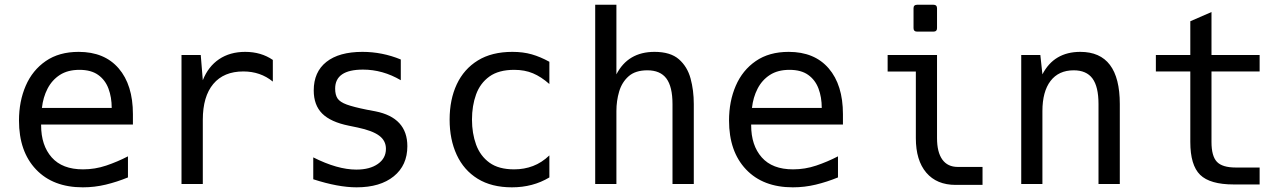

<svg xmlns="http://www.w3.org/2000/svg" viewBox="-20 -780 5458 814"><path d="M331.1 14.2Q204.6 14.2 132.6 -61.8Q60.5 -137.7 60.5 -269Q60.5 -350.6 89.1 -416.5Q117.7 -482.4 174.1 -521.2Q230.5 -560.1 313.5 -560.1Q422.9 -560.1 483.2 -490Q543.5 -419.9 543.5 -295.9V-252H154.3V-249Q154.3 -163.6 199.2 -112.8Q244.1 -62 332 -62Q382.8 -62 430.4 -78.1Q478 -94.2 522.5 -117.2V-27.8Q476.1 -8.8 428.5 2.7Q380.9 14.2 331.1 14.2ZM453.6 -322.3Q453.6 -367.7 439.9 -404.3Q426.3 -440.9 396.2 -462.4Q366.2 -483.9 316.9 -483.9Q267.1 -483.9 233.6 -462.2Q200.2 -440.4 181.4 -403.8Q162.6 -367.2 157.7 -322.3Z M749.5 -546.9H831.1L839.8 -439.9Q862.8 -498 908.9 -529.1Q955.1 -560.1 1019.5 -560.1Q1086.9 -560.1 1136.7 -525.9V-434.1Q1084 -477.1 1011.7 -477.1Q928.7 -477.1 884.3 -424.1Q839.8 -371.1 839.8 -272V0H749.5Z M1491.7 14.2Q1413.6 14.2 1308.1 -20V-112.8Q1410.6 -61 1490.7 -61Q1547.9 -61 1582 -85Q1616.2 -108.9 1616.2 -148.9Q1616.2 -183.6 1587.6 -204.8Q1559.1 -226.1 1496.6 -239.3L1459 -247.1Q1381.8 -262.7 1345.9 -298.6Q1310.1 -334.5 1310.1 -396.5Q1310.1 -475.1 1363.8 -517.6Q1417.5 -560.1 1516.6 -560.1Q1600.6 -560.1 1679.2 -527.8V-439.9Q1602.5 -484.9 1519 -484.9Q1400.9 -484.9 1400.9 -404.3Q1400.9 -377.9 1411.1 -362.5Q1421.4 -347.2 1450.2 -336.7Q1479 -326.2 1535.2 -314.9L1571.3 -308.1Q1707 -281.2 1707 -160.2Q1707 -79.1 1649.4 -32.5Q1591.8 14.2 1491.7 14.2Z M2150.4 14.2Q2064 14.2 2005.1 -22.2Q1946.3 -58.6 1916.3 -123.5Q1886.2 -188.5 1886.2 -272.9Q1886.2 -357.9 1916.5 -422.6Q1946.8 -487.3 2005.9 -523.7Q2064.9 -560.1 2152.3 -560.1Q2197.8 -560.1 2234.4 -549.6Q2271 -539.1 2309.1 -518.1V-423.8Q2274.4 -454.6 2239.5 -469.2Q2204.6 -483.9 2160.2 -483.9Q2094.2 -483.9 2054.9 -455.6Q2015.6 -427.2 1998.3 -379.4Q1981 -331.5 1981 -272.9Q1981 -214.8 1998.5 -166.7Q2016.1 -118.7 2055.2 -90.3Q2094.2 -62 2159.7 -62Q2202.6 -62 2239.7 -76.2Q2276.9 -90.3 2309.1 -121.1V-27.8Q2239.3 14.2 2150.4 14.2Z M2503.4 -759.8H2593.3V-464.8Q2642.6 -560.1 2754.9 -560.1Q2822.3 -560.1 2858.2 -528.8Q2894 -497.6 2907.7 -447.3Q2921.4 -397 2921.4 -338.9V0H2831.1V-338.9Q2831.1 -412.6 2805.2 -447.3Q2779.3 -481.9 2724.6 -481.9Q2673.8 -481.9 2645.3 -456.8Q2616.7 -431.6 2605 -392.1Q2593.3 -352.5 2593.3 -309.1V0H2503.4Z M3341.3 14.2Q3214.8 14.2 3142.8 -61.8Q3070.8 -137.7 3070.8 -269Q3070.8 -350.6 3099.4 -416.5Q3127.9 -482.4 3184.3 -521.2Q3240.7 -560.1 3323.7 -560.1Q3433.1 -560.1 3493.4 -490Q3553.7 -419.9 3553.7 -295.9V-252H3164.6V-249Q3164.6 -163.6 3209.5 -112.8Q3254.4 -62 3342.3 -62Q3393.1 -62 3440.7 -78.1Q3488.3 -94.2 3532.7 -117.2V-27.8Q3486.3 -8.8 3438.7 2.7Q3391.1 14.2 3341.3 14.2ZM3463.9 -322.3Q3463.9 -367.7 3450.2 -404.3Q3436.5 -440.9 3406.5 -462.4Q3376.5 -483.9 3327.1 -483.9Q3277.3 -483.9 3243.9 -462.2Q3210.4 -440.4 3191.7 -403.8Q3172.9 -367.2 3168 -322.3Z M3867.7 -646Q3853 -646 3853 -660.6V-745.1Q3853 -759.8 3867.7 -759.8H3938Q3952.6 -759.8 3952.6 -745.1V-660.6Q3952.6 -646 3938 -646ZM4031.7 3.9Q3951.2 3.9 3907 -48.1Q3862.8 -100.1 3862.8 -194.3V-476.6H3743.2V-546.9H3952.6V-194.3Q3952.6 -134.8 3975.1 -103.5Q3997.6 -72.3 4040.5 -72.3H4145.5V3.9Z M4309.6 -546.9H4390.6L4399.4 -464.8Q4448.7 -560.1 4560.1 -560.1Q4727.5 -560.1 4727.5 -338.9V0H4637.2V-338.9Q4637.2 -412.6 4611.6 -447.3Q4585.9 -481.9 4532.2 -481.9Q4468.3 -481.9 4433.8 -436.8Q4399.4 -391.6 4399.4 -309.1V0H4309.6Z M5210.4 2Q5109.9 2 5068.1 -38.8Q5026.4 -79.6 5026.4 -178.2V-477.1H4880.4V-546.9H5026.4V-689.9L5116.2 -729V-546.9H5320.3V-477.1H5116.2V-178.2Q5116.2 -118.2 5139.2 -94Q5162.1 -69.8 5219.2 -69.8H5320.3V2Z"/></svg>

Font: Vazir Code Hack
Style: Code-Hack
Weight: 400
Foundry: DejaVu fonts team - Redesigned by Saber Rastikerdar
Version: Version 1.1.2